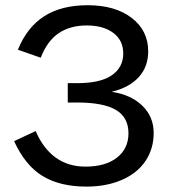

<svg xmlns="http://www.w3.org/2000/svg" viewBox="-20 -688 640 718"><path d="M303.2 9.8Q204.1 9.8 139.2 -29.8Q74.2 -69.3 32.7 -160.2L113.3 -197.8Q171.4 -64.9 299.8 -64.9Q374.5 -64.9 417.5 -98.6Q460.4 -132.3 460.4 -189.5Q460.4 -249 413.6 -276.9Q366.7 -304.7 268.1 -304.7H233.4V-377H268.1Q356 -377 398.4 -406.7Q440.9 -436.5 440.9 -487.8Q440.9 -537.1 403.8 -564.9Q366.7 -592.8 304.2 -592.8Q242.7 -592.8 199.7 -564Q156.7 -535.2 132.3 -472.2L46.9 -502Q81.1 -586.4 145.5 -627.4Q210 -668.5 307.6 -668.5Q410.6 -668.5 472.4 -621.1Q534.2 -573.7 534.2 -496.1Q534.2 -438.5 499 -399.7Q463.9 -360.8 397.5 -344.7Q469.7 -334 512.2 -292.7Q554.7 -251.5 554.7 -190.9Q554.7 -131.8 524.2 -86.2Q493.7 -40.5 436 -15.4Q378.4 9.8 303.2 9.8Z"/></svg>

Font: Liberation Mono
Style: Regular
Weight: 400
Monospace: yes
Designer: Steve Matteson
Foundry: Ascender Corporation
Version: Version 2.1.5